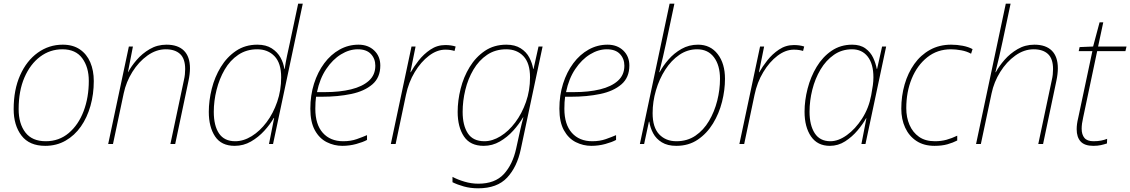

<svg xmlns="http://www.w3.org/2000/svg" viewBox="-20 -780 6122 1040"><path d="M225 10Q139 10 96.5 -45.5Q54 -101 54 -189Q54 -294 89 -372.5Q124 -451 184.5 -494.5Q245 -538 320 -538Q375 -538 412.5 -512.5Q450 -487 469 -442.5Q488 -398 488 -341Q488 -270 470 -206.5Q452 -143 418 -94.5Q384 -46 335 -18Q286 10 225 10ZM228 -15Q300 -15 352.5 -59.5Q405 -104 433 -178Q461 -252 461 -342Q461 -416 425.5 -464.5Q390 -513 318 -513Q251 -513 197.5 -473Q144 -433 112.5 -360.5Q81 -288 81 -189Q81 -110 117.5 -62.5Q154 -15 228 -15Z M566 0 678 -528H700L673 -389H674Q690 -420 720 -455Q750 -490 791 -514Q832 -538 882 -538Q944 -538 976.5 -505.5Q1009 -473 1009 -410Q1009 -380 1001 -342L929 0H903L976 -345Q980 -362 981.5 -377Q983 -392 983 -406Q983 -462 955.5 -487.5Q928 -513 878 -513Q826 -513 778.5 -479Q731 -445 697 -390.5Q663 -336 650 -274L592 0Z M1251 10Q1179 10 1145 -41Q1111 -92 1111 -174Q1111 -235 1127 -299Q1143 -363 1176 -417Q1209 -471 1258.5 -504.5Q1308 -538 1374 -538Q1421 -538 1452 -518Q1483 -498 1499.5 -468Q1516 -438 1520 -407H1522Q1527 -441 1534.5 -476.5Q1542 -512 1549 -543L1595 -760H1620L1459 0H1437L1465 -141H1463Q1443 -106 1411.5 -71.5Q1380 -37 1339.5 -13.5Q1299 10 1251 10ZM1254 -15Q1299 -15 1343.5 -42.5Q1388 -70 1424 -118Q1460 -166 1481.5 -228.5Q1503 -291 1503 -361Q1503 -438 1467 -475.5Q1431 -513 1373 -513Q1315 -513 1270.5 -483Q1226 -453 1197 -403Q1168 -353 1153 -293Q1138 -233 1138 -174Q1138 -99 1166.5 -57Q1195 -15 1254 -15Z M1834 10Q1790 10 1750 -10Q1710 -30 1685.5 -74.5Q1661 -119 1661 -191Q1661 -264 1681 -327Q1701 -390 1736.5 -437.5Q1772 -485 1819.5 -511.5Q1867 -538 1922 -538Q1974 -538 2007 -506.5Q2040 -475 2040 -425Q2040 -360 1997 -323Q1954 -286 1882.5 -271Q1811 -256 1724 -256H1692Q1690 -244 1689 -226.5Q1688 -209 1688 -191Q1688 -106 1728.5 -60.5Q1769 -15 1839 -15Q1880 -15 1912.5 -26.5Q1945 -38 1968 -48V-22Q1946 -10 1909.5 0Q1873 10 1834 10ZM1697 -281H1741Q1820 -281 1881.5 -296Q1943 -311 1978 -342.5Q2013 -374 2013 -424Q2013 -462 1989 -487.5Q1965 -513 1918 -513Q1872 -513 1827 -485.5Q1782 -458 1747 -406Q1712 -354 1697 -281Z M2097 0 2209 -528H2231L2203 -389H2205Q2221 -418 2248 -452.5Q2275 -487 2311.5 -511.5Q2348 -536 2392 -536Q2424 -536 2448 -528L2442 -504Q2433 -507 2420.5 -509Q2408 -511 2392 -511Q2347 -511 2303.5 -478Q2260 -445 2226.5 -389.5Q2193 -334 2179 -266L2123 0Z M2570 240Q2528 240 2492.5 230Q2457 220 2431 207V178Q2459 193 2496 204Q2533 215 2571 215Q2661 215 2709 163Q2757 111 2776 24L2785 -17Q2791 -45 2799 -80.5Q2807 -116 2815 -144H2813Q2792 -108 2760 -72.5Q2728 -37 2687.5 -13.5Q2647 10 2600 10Q2527 10 2493 -41Q2459 -92 2459 -174Q2459 -235 2475 -299Q2491 -363 2524 -417Q2557 -471 2606.5 -504.5Q2656 -538 2723 -538Q2769 -538 2800 -518.5Q2831 -499 2847 -468.5Q2863 -438 2868 -407H2870L2897 -528H2919L2801 28Q2781 124 2727 182Q2673 240 2570 240ZM2604 -15Q2647 -15 2691 -42Q2735 -69 2771 -117Q2807 -165 2829 -227.5Q2851 -290 2851 -361Q2851 -438 2815.5 -475.5Q2780 -513 2722 -513Q2663 -513 2618.5 -483Q2574 -453 2544.5 -403Q2515 -353 2500.5 -293Q2486 -233 2486 -174Q2486 -101 2514 -58Q2542 -15 2604 -15Z M3183 10Q3139 10 3099 -10Q3059 -30 3034.5 -74.5Q3010 -119 3010 -191Q3010 -264 3030 -327Q3050 -390 3085.5 -437.5Q3121 -485 3168.5 -511.5Q3216 -538 3271 -538Q3323 -538 3356 -506.5Q3389 -475 3389 -425Q3389 -360 3346 -323Q3303 -286 3231.5 -271Q3160 -256 3073 -256H3041Q3039 -244 3038 -226.5Q3037 -209 3037 -191Q3037 -106 3077.5 -60.5Q3118 -15 3188 -15Q3229 -15 3261.5 -26.5Q3294 -38 3317 -48V-22Q3295 -10 3258.5 0Q3222 10 3183 10ZM3046 -281H3090Q3169 -281 3230.5 -296Q3292 -311 3327 -342.5Q3362 -374 3362 -424Q3362 -462 3338 -487.5Q3314 -513 3267 -513Q3221 -513 3176 -485.5Q3131 -458 3096 -406Q3061 -354 3046 -281Z M3643 10Q3596 10 3565 -9Q3534 -28 3518 -58Q3502 -88 3497 -121H3495L3469 0H3446L3607 -760H3633L3587 -543Q3580 -512 3570.5 -469.5Q3561 -427 3551 -389H3553Q3571 -423 3601 -457.5Q3631 -492 3671.5 -515Q3712 -538 3761 -538Q3828 -538 3867.5 -487Q3907 -436 3907 -353Q3907 -292 3891 -228.5Q3875 -165 3842 -111Q3809 -57 3759.5 -23.5Q3710 10 3643 10ZM3644 -15Q3703 -15 3747 -45Q3791 -75 3820.5 -125Q3850 -175 3865 -234.5Q3880 -294 3880 -353Q3880 -426 3847.5 -469.5Q3815 -513 3756 -513Q3704 -513 3660 -483Q3616 -453 3583.5 -402.5Q3551 -352 3533 -290.5Q3515 -229 3515 -167Q3515 -90 3550.5 -52.5Q3586 -15 3644 -15Z M3985 0 4097 -528H4119L4091 -389H4093Q4109 -418 4136 -452.5Q4163 -487 4199.5 -511.5Q4236 -536 4280 -536Q4312 -536 4336 -528L4330 -504Q4321 -507 4308.5 -509Q4296 -511 4280 -511Q4235 -511 4191.5 -478Q4148 -445 4114.5 -389.5Q4081 -334 4067 -266L4011 0Z M4475 10Q4408 10 4373 -41Q4338 -92 4338 -175Q4338 -236 4354.5 -300Q4371 -364 4403.5 -418Q4436 -472 4484.5 -505Q4533 -538 4596 -538Q4640 -538 4668 -517.5Q4696 -497 4710 -466.5Q4724 -436 4729 -407H4731L4758 -528H4780L4668 0H4646L4673 -139H4671Q4654 -108 4625 -73.5Q4596 -39 4558 -14.5Q4520 10 4475 10ZM4478 -15Q4521 -15 4567 -48Q4613 -81 4649.5 -137.5Q4686 -194 4699 -264Q4705 -296 4708 -318.5Q4711 -341 4711 -361Q4711 -434 4680 -473.5Q4649 -513 4595 -513Q4540 -513 4497 -483Q4454 -453 4424.5 -403.5Q4395 -354 4380 -294Q4365 -234 4365 -175Q4365 -102 4393 -58.5Q4421 -15 4478 -15Z M5042 10Q4984 10 4944 -16.5Q4904 -43 4883 -88.5Q4862 -134 4862 -191Q4862 -260 4880 -322.5Q4898 -385 4932.5 -433.5Q4967 -482 5017.5 -510Q5068 -538 5132 -538Q5164 -538 5195 -532Q5226 -526 5248 -514L5240 -489Q5217 -502 5187 -507.5Q5157 -513 5131 -513Q5057 -513 5002.5 -469.5Q4948 -426 4918.5 -354Q4889 -282 4889 -194Q4889 -144 4906.5 -103.5Q4924 -63 4958 -39Q4992 -15 5044 -15Q5078 -15 5107 -23Q5136 -31 5165 -45V-19Q5142 -7 5112 1.5Q5082 10 5042 10Z M5267 0 5428 -760H5454L5411 -557Q5402 -515 5392 -471.5Q5382 -428 5372 -389H5374Q5391 -421 5421 -455.5Q5451 -490 5492 -514Q5533 -538 5583 -538Q5645 -538 5677.5 -505.5Q5710 -473 5710 -410Q5710 -380 5702 -342L5630 0H5604L5677 -345Q5681 -362 5682.5 -377Q5684 -392 5684 -406Q5684 -462 5656.5 -487.5Q5629 -513 5579 -513Q5527 -513 5479.5 -479Q5432 -445 5398 -390.5Q5364 -336 5351 -274L5293 0Z M5902 10Q5855 10 5833.5 -13.5Q5812 -37 5812 -80Q5812 -94 5814 -109Q5816 -124 5820 -140L5897 -503H5823L5828 -525L5901 -528L5936 -659H5956L5928 -528H6082L6076 -503H5923L5847 -143Q5843 -126 5841 -111Q5839 -96 5839 -83Q5839 -51 5854 -33Q5869 -15 5903 -15Q5926 -15 5944 -18.5Q5962 -22 5977 -28L5976 -3Q5961 2 5943.5 6Q5926 10 5902 10Z"/></svg>

Font: Noto Sans Disp Thin
Style: Italic
Weight: 100
Italic angle: -12°
Designer: Monotype Design Team
Foundry: Monotype Imaging Inc.
Version: Version 2.000;GOOG;noto-source:20170915:90ef993387c0